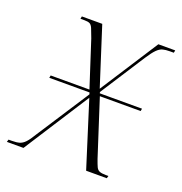

<svg xmlns="http://www.w3.org/2000/svg" viewBox="-118 -627 680 717"><g transform="rotate(20 222.0 -268.0)"><path d="M-15 0 -12 -10H1Q20 -10 31.5 -13.5Q43 -17 53.5 -28Q64 -39 79 -64L214 -272L212 -279H52L54 -289H208L149 -471Q140 -496 135 -507.5Q130 -519 123 -522.5Q116 -526 102 -526H86L88 -536H169L243 -305L392 -536H459L457 -526H441Q425 -526 413.5 -523Q402 -520 390.5 -508.5Q379 -497 362 -471L248 -294L249 -289H417L415 -279H253L325 -56Q332 -36 336.5 -26.5Q341 -17 349.5 -13.5Q358 -10 375 -10H385L382 0H300L218 -260L51 0Z"/></g></svg>

Font: Noto Serif Display SemiCondensed ExtraLight
Style: Italic
Weight: 200
Width: 4
Italic angle: -12°
Designer: Monotype Design Team
Foundry: Monotype Imaging Inc.
Version: Version 2.009